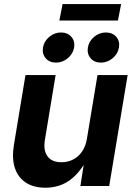

<svg xmlns="http://www.w3.org/2000/svg" viewBox="-20 -898 651 927"><path d="M198.7 8.3Q143.1 8.3 105.2 -16.1Q67.4 -40.5 52 -86.4Q36.6 -132.3 46.9 -196.8L103 -535.6H248.5L196.8 -222.7Q188.5 -171.4 209.5 -143.1Q230.5 -114.7 276.4 -114.7Q307.1 -114.7 332.8 -127.7Q358.4 -140.6 376.2 -166.3Q394 -191.9 399.9 -229.5L450.7 -535.6H596.2L507.3 0H368.2L389.2 -135.7H402.8Q369.1 -66.9 318.6 -29.3Q268.1 8.3 198.7 8.3ZM467.3 -595.7Q435.5 -595.7 417.5 -616.9Q399.4 -638.2 404.3 -668.5Q409.2 -699.2 434.6 -720.2Q460 -741.2 491.2 -741.2Q522.9 -741.2 541.3 -720.2Q559.6 -699.2 554.2 -668.5Q549.3 -638.2 523.9 -616.9Q498.5 -595.7 467.3 -595.7ZM250.5 -595.7Q218.8 -595.7 200.7 -616.9Q182.6 -638.2 187.5 -668.5Q192.9 -699.2 218 -720.2Q243.2 -741.2 274.4 -741.2Q306.2 -741.2 324.5 -720.2Q342.8 -699.2 337.9 -668.5Q332.5 -638.2 307.1 -616.9Q281.7 -595.7 250.5 -595.7ZM564.9 -878.4 549.3 -798.8H266.6L282.2 -878.4Z"/></svg>

Font: Inter 20pt
Style: Bold Italic
Weight: 700
Italic angle: -9.3988°
Version: Version 4.001;git-66647c0bb